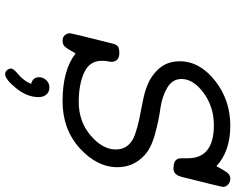

<svg xmlns="http://www.w3.org/2000/svg" viewBox="-102 -560 890 725"><g transform="rotate(90 342.5 -197.0)"><path d="M105 -17.1Q105 -22 143.1 -173.8Q147 -191.9 154.5 -197.5Q162.1 -203.1 180.2 -203.1Q197.3 -203.1 205.1 -194.6Q212.9 -186 212.9 -174.8Q212.9 -168 210.9 -158.9Q209 -149.9 209 -137.2Q209 -90.3 253.9 -70.1Q298.8 -49.8 363.8 -49.8Q439 -49.8 491.5 -95Q543.9 -140.1 543.9 -189.9Q543.9 -216.8 529.1 -234.9Q514.2 -252.9 486.6 -262.5Q459 -272 430.4 -278.1Q401.9 -284.2 365.5 -291Q329.1 -297.9 306.2 -307.1Q267.1 -321.3 239 -352.5Q210.9 -383.8 210.9 -431.2Q210.9 -506.3 283.9 -564.2Q356.9 -622.1 454.1 -622.1Q550.3 -622.1 606.9 -569.8Q625 -603 633.1 -612.5Q641.1 -622.1 654.8 -622.1Q667 -622.1 676 -614Q685.1 -606 685.1 -594.2Q685.1 -588.4 647 -437Q640.1 -412.1 623 -408.2Q619.1 -407.2 612.8 -407.2Q611.8 -407.2 611.8 -408.2H610.8Q576.7 -408.2 577.1 -438V-461.9Q577.1 -560.1 452.1 -560.1Q383.3 -560.1 330.6 -521.5Q277.8 -482.9 277.8 -438Q277.8 -402.8 312 -383.3Q346.2 -363.8 390.1 -357.9Q434.1 -352.1 486.6 -337.6Q539.1 -323.2 565.9 -297.9Q610.8 -256.8 610.8 -195.8Q610.8 -118.7 539.3 -53.7Q467.8 11.2 361.8 11.2Q243.7 11.2 181.2 -38.1Q165 -8.3 156.5 1.5Q147.9 11.2 133.8 11.2Q118.7 11.2 111.8 2Q105 -7.3 105 -17.1ZM238.3 206.1Q238.3 196.3 260.7 178Q283.2 159.7 296.4 129.9Q271.5 124 271 100.1Q271 85 282 73Q293 61 310.1 61Q326.2 61 336.2 72Q346.2 83 346.2 102.1Q346.2 145 312.7 186.5Q279.3 228 259.3 228Q250.5 228 244.4 220.9Q238.3 213.9 238.3 206.1Z"/></g></svg>

Font: CMU Typewriter Text Variable Width
Style: Italic
Weight: 500
Italic angle: -14.04°
Version: Version 0.7.0